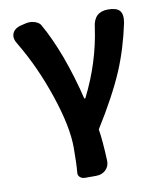

<svg xmlns="http://www.w3.org/2000/svg" viewBox="-85 -633 759 903"><g transform="rotate(-10 294.5 -182.0)"><path d="M248 201Q233 201 223.5 192Q214 183 216 170Q220 126 220 51Q220 -49 169 -200Q119 -349 45 -473Q25 -503 34.5 -526.5Q44 -550 79 -558L100 -563Q121 -568 143 -561Q163 -554 170 -542Q209 -474 246 -376Q284 -272 309 -167H314Q393 -323 416 -489Q424 -560 491 -560Q532 -560 547 -542.5Q562 -525 555 -485Q530 -366 487 -264Q440 -154 351 -12Q360 43 364 139Q365 166 347 183.5Q329 201 300 201H289Z"/></g></svg>

Font: GenSenRounded JP B
Style: Regular
Weight: 700
Version: Version 1.501;PS 1;hotconv 16.6.51;makeotf.lib2.5.65220